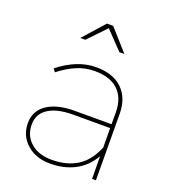

<svg xmlns="http://www.w3.org/2000/svg" viewBox="-134 -834 830 933"><g transform="rotate(20 281.0 -367.0)"><path d="M389 -624H363L275 -716L187 -624H161L259 -734H291ZM449 0 448 -117Q414 -58 358.5 -29Q303 0 231 0Q157 0 110 -42Q63 -84 63 -149Q63 -212 114.5 -247Q166 -282 255 -282H447V-345Q446 -418 404.5 -457.5Q363 -497 283 -497Q234 -497 190.5 -478.5Q147 -460 102 -425L90 -441Q186 -517 283 -517Q371 -517 418.5 -471Q466 -425 467 -345L469 0ZM448 -162 447 -262H255Q173 -262 128 -232.5Q83 -203 83 -149Q83 -91 123.5 -55.5Q164 -20 232 -20Q310 -20 364 -54Q418 -88 448 -162Z"/></g></svg>

Font: TypoPRO Montserrat
Style: Regular
Weight: 250
Designer: Julieta Ulanovsky
Foundry: Julieta Ulanovsky
Version: Version 6.001